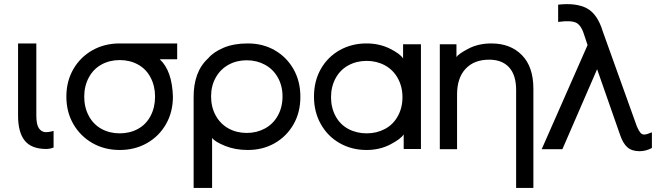

<svg xmlns="http://www.w3.org/2000/svg" viewBox="-20 -724 3245 946"><path d="M159 -510V-155Q159 -111 171 -93Q183 -75 202 -73Q219 -72 244 -79V3Q225 10 208 10Q135 10 102 -31Q69 -72 69 -154V-510Z M307 -248Q307 -324 341.5 -383.5Q376 -443 435.5 -476.5Q495 -510 570 -510Q642 -510 853 -510V-432H767Q828 -376 832 -248Q832 -172 798 -112.5Q764 -53 704.5 -19Q645 15 570 15Q495 15 435.5 -19Q376 -53 341.5 -112.5Q307 -172 307 -248ZM744 -248Q744 -300 722 -342Q700 -384 660 -406Q620 -428 570 -428Q520 -428 480 -406Q440 -384 417.5 -342Q395 -300 395 -248Q395 -195 417.5 -153Q440 -111 480 -89Q520 -67 570 -67Q620 -67 660 -89Q700 -111 722 -153Q744 -195 744 -248Z M1460 -247Q1460 -170 1426 -111Q1392 -52 1333.5 -18.5Q1275 15 1201 15Q1139 15 1089.5 -5Q1040 -25 1025 -44V202H934V-243Q933 -371 1006 -437Q1031 -467 1081 -488.5Q1131 -510 1201 -510Q1275 -510 1333.5 -476.5Q1392 -443 1426 -383.5Q1460 -324 1460 -247ZM1372 -249Q1372 -301 1349 -342Q1326 -383 1285.5 -405Q1245 -427 1196 -427Q1146 -427 1106 -405Q1066 -383 1043 -342Q1020 -301 1020 -249Q1020 -196 1043 -154.5Q1066 -113 1106 -91Q1146 -69 1196 -69Q1245 -69 1285.5 -91Q1326 -113 1349 -154.5Q1372 -196 1372 -249Z M2054 -506V10H1969V-62Q1956 -40 1903.5 -12.5Q1851 15 1786 15Q1713 15 1654 -18.5Q1595 -52 1561 -112Q1527 -172 1527 -248Q1527 -325 1561 -384.5Q1595 -444 1654 -477Q1713 -510 1786 -510Q1849 -510 1900.5 -484.5Q1952 -459 1966 -436V-506ZM1963 -245Q1963 -297 1940 -338.5Q1917 -380 1876.5 -402Q1836 -424 1787 -424Q1737 -424 1696.5 -402Q1656 -380 1633.5 -338.5Q1611 -297 1611 -245Q1611 -193 1633.5 -151.5Q1656 -110 1696.5 -88.5Q1737 -67 1787 -67Q1836 -67 1876.5 -88.5Q1917 -110 1940 -151.5Q1963 -193 1963 -245Z M2608 -287V202H2523V-281Q2523 -354 2488.5 -392Q2454 -430 2390 -430Q2316 -430 2274 -385Q2232 -340 2232 -259V11H2147V-506H2229V-443Q2238 -458 2287.5 -484Q2337 -510 2401 -510Q2495 -510 2551.5 -452.5Q2608 -395 2608 -287Z M2649 11 2875 -502 2860 -547Q2846 -596 2821.5 -610.5Q2797 -625 2730 -616V-701Q2819 -711 2871.5 -683Q2924 -655 2950 -569L3118 -101Q3127 -80 3135 -70.5Q3143 -61 3154 -61Q3165 -61 3192 -72V5Q3163 21 3131 21Q3093 21 3071 1.5Q3049 -18 3035 -60L2922 -383L2751 11Z"/></svg>

Font: AtCorfu Sans
Style: AtCorfu Sans Regular
Weight: 400
Designer: Kostas Teopoulos
Foundry: Kostas Teopoulos
Version: Version 1.00 July 8, 2025, initial release